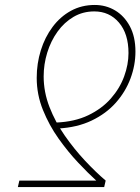

<svg xmlns="http://www.w3.org/2000/svg" viewBox="-20 -754 566 774"><path d="M362 -734Q407 -734 444 -712Q481 -690 503.5 -648Q526 -606 526 -546Q526 -491 506 -437.5Q486 -384 447 -340Q408 -296 349.5 -268Q291 -240 214 -236L206 -260Q281 -263 336 -289.5Q391 -316 427 -357Q463 -398 480.5 -446Q498 -494 498 -540Q498 -618 459.5 -663Q421 -708 360 -708Q314 -708 276.5 -686Q239 -664 212 -626.5Q185 -589 170.5 -542Q156 -495 156 -446Q156 -383 179.5 -322.5Q203 -262 241 -207.5Q279 -153 322.5 -106.5Q366 -60 406 -26L400 0H52L58 -26H368Q336 -55 295 -98.5Q254 -142 216 -195.5Q178 -249 153 -311Q128 -373 128 -440Q128 -498 144.5 -551Q161 -604 192 -645.5Q223 -687 266 -710.5Q309 -734 362 -734Z"/></svg>

Font: Source Sans 3 VF
Style: Italic
Weight: 200
Italic angle: -11°
Designer: Paul D. Hunt
Foundry: Adobe Systems Incorporated
Version: Version 3.042;hotconv 1.0.118;makeotfexe 2.5.65603